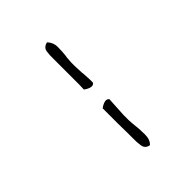

<svg xmlns="http://www.w3.org/2000/svg" viewBox="-193 -776 888 888"><g transform="rotate(-45 251.5 -331.5)"><path d="M285 -385Q277 -375 263 -378Q249 -381 233 -393Q234 -410 234 -425Q234 -440 234 -454Q234 -464 234 -473.5Q234 -483 234 -492Q234 -510 234 -527Q234 -544 234 -562Q234 -569 234 -576Q234 -583 234 -590Q233 -617 236.5 -639.5Q240 -662 267 -668Q287 -646 287 -619Q287 -592 284 -563Q283 -560 282.5 -556.5Q282 -553 282 -550Q279 -522 280 -498Q281 -474 282 -454Q282 -452 283 -447Q284 -429 285 -414Q286 -399 285 -385ZM285 -278Q285 -270 284 -261.5Q283 -253 283 -244Q281 -215 279.5 -181Q278 -147 282 -113Q286 -81 286 -46.5Q286 -12 267 5Q241 1 237 -24Q233 -49 234 -78Q234 -84 234 -89.5Q234 -95 234 -101Q233 -137 233 -170Q233 -203 233 -233Q233 -243 233 -252Q233 -261 233 -270Q249 -282 263 -285Q277 -288 285 -278Z"/></g></svg>

Font: Yuji Boku
Style: Regular
Weight: 400
Designer: Kataoka Yuji
Foundry: Kinuta Font Factory
Version: Version 3.002